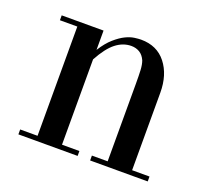

<svg xmlns="http://www.w3.org/2000/svg" viewBox="-87 -558 719 664"><g transform="rotate(20 273.0 -226.5)"><path d="M362 -18V-301Q362 -334 361 -353.5Q360 -373 355 -387Q347 -405 333.5 -413Q320 -421 303 -421Q273 -421 246.5 -400.5Q220 -380 194 -332V-18H258V0H40V-18H104V-420H40V-438H194V-367Q213 -397 233 -414.5Q253 -432 270.5 -440.5Q288 -449 303 -451Q318 -453 327 -453Q386 -453 419 -411Q452 -369 452 -303V-18H516V0H304V-18Z"/></g></svg>

Font: EIisabethische
Style: Book
Weight: 400
Designer: Salychow
Version: Version 1.3